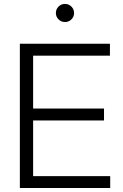

<svg xmlns="http://www.w3.org/2000/svg" viewBox="-20 -948 618 968"><path d="M80.1 0V-727.5H534.2V-667.5H147V-400.9H504.4V-340.8H147V-60.1H535.6V0ZM307.6 -836.9Q288.6 -836.9 275.1 -850.3Q261.7 -863.8 261.7 -882.3Q261.7 -901.4 275.1 -914.8Q288.6 -928.2 307.6 -928.2Q326.7 -928.2 340.1 -914.8Q353.5 -901.4 353.5 -882.3Q353.5 -863.8 340.1 -850.3Q326.7 -836.9 307.6 -836.9Z"/></svg>

Font: Inter 28pt Light
Style: Regular
Weight: 300
Designer: Rasmus Andersson
Foundry: rsms
Version: Version 4.001;git-66647c0bb